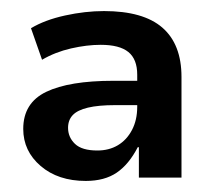

<svg xmlns="http://www.w3.org/2000/svg" viewBox="-20 -735 379 347"><path d="M135 -408Q85 -408 53.5 -435Q22 -462 22 -502Q22 -549 63.5 -569Q105 -589 185 -589H237V-545H188Q158 -545 139 -540.5Q120 -536 111.5 -527Q103 -518 103 -504Q103 -487 115.5 -475Q128 -463 156 -463Q177 -463 193 -472.5Q209 -482 218.5 -500Q228 -518 228 -542V-600Q228 -628 212 -641Q196 -654 162 -654Q137 -654 108.5 -647.5Q80 -641 56 -627L36 -684Q61 -699 97.5 -707Q134 -715 168 -715Q239 -715 273.5 -685Q308 -655 308 -596V-414H231V-469H229Q213 -438 191 -423Q169 -408 135 -408Z"/></svg>

Font: Nunito Sans 12pt ExtraLight
Style: Bold
Weight: 700
Version: Version 3.101;gftools[0.9.27]